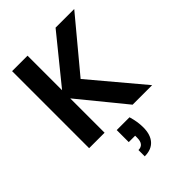

<svg xmlns="http://www.w3.org/2000/svg" viewBox="-279 -820 1230 1230"><g transform="rotate(-45 336.5 -204.5)"><path d="M640 0H463L209 -311V0H69V-698H209V-385L463 -698H632L344 -352ZM392 43Q409 100 409 151Q409 217 377 253Q345 289 284 289V232Q334 232 334 170V152H276V43Z"/></g></svg>

Font: Fz Poppins SemBd
Style: Regular
Weight: 600
Designer: Ninad Kale (Devanagari), Jonny Pinhorn (Latin)
Foundry: Indian Type Foundry
Version: Vit hóa bi Vntype.Com & FontZin.Com